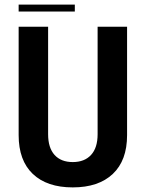

<svg xmlns="http://www.w3.org/2000/svg" viewBox="-20 -802 632 834"><path d="M61 -752V-782H305V-752ZM296 12Q184 12 122.5 -46.5Q61 -105 61 -215V-686H189V-219Q189 -160 217 -129Q245 -98 296 -98Q347 -98 375.5 -129Q404 -160 404 -219V-686H532V-215Q532 -105 470 -46.5Q408 12 296 12Z"/></svg>

Font: AXENEO7
Style: Regular
Weight: 400
Designer: Hector Gatti, Simon Guibord
Foundry: Omnibus-Type, Jean-Christophe Thérien
Version: Version 1.000